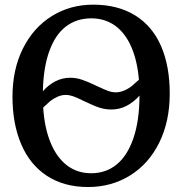

<svg xmlns="http://www.w3.org/2000/svg" viewBox="-20 -771 763 803"><path d="M197.3 -704.1Q273.9 -751.5 370.1 -751.5Q473.1 -751.5 545.7 -706.3Q618.2 -661.1 654.3 -576.7Q689.9 -493.7 689.9 -379.4Q689.9 -263.7 646.2 -174.8Q602.5 -85.9 523.9 -37.1Q445.8 11.2 348.1 11.2Q248 11.2 176.5 -35.4Q105 -82 68.4 -168.5Q32.2 -253.9 32.2 -366.2Q32.2 -480.5 75.9 -568.1Q119.6 -655.8 197.3 -704.1ZM273.9 -445.8Q298.8 -445.8 322.8 -437.7Q346.7 -429.7 385.3 -411.1Q417.5 -396 433.3 -390.4Q449.2 -384.8 464.4 -384.8Q481.9 -384.8 500 -392.6Q518.1 -400.4 532.2 -412.1Q538.6 -417 561 -437.5Q554.2 -518.1 528.8 -575.7Q503.4 -633.3 460.9 -664.1Q418 -694.3 361.8 -694.3Q300.8 -694.3 256.3 -660.6Q211.9 -627 187 -559.1Q161.6 -491.2 159.2 -389.2Q182.1 -415.5 211.2 -430.7Q240.2 -445.8 273.9 -445.8ZM189.5 -347.7Q175.8 -335.9 160.6 -321.3Q166 -236.3 191.4 -174.6Q216.8 -112.8 259.8 -79.6Q303.2 -46.4 361.3 -46.4Q422.9 -46.4 467.8 -83Q512.7 -119.6 537.6 -191.9Q563 -265.1 563.5 -371.1Q539.1 -343.8 509.5 -328.4Q480 -313 445.8 -313Q419.9 -313 395.3 -321Q370.6 -329.1 331.5 -348.1Q303.2 -362.3 286.4 -368.2Q269.5 -374 255.4 -374Q237.3 -374 220 -366.2Q202.6 -358.4 189.5 -347.7Z"/></svg>

Font: Merriweather
Style: Regular
Weight: 400
Designer: Eben Sorkin
Foundry: Eben Sorkin
Version: Version 1.584; ttfautohint (v1.8.1)